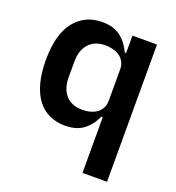

<svg xmlns="http://www.w3.org/2000/svg" viewBox="-132 -634 864 941"><g transform="rotate(20 300.0 -164.0)"><path d="M403 -91H396Q375 -44 338.5 -16Q302 12 242 12Q198 12 161.5 -4.5Q125 -21 99 -54.5Q73 -88 59 -139Q45 -190 45 -258Q45 -394 99 -461Q153 -528 242 -528Q302 -528 338.5 -500Q375 -472 396 -425H403V-516H531V200H403ZM296 -90Q318 -90 337.5 -95.5Q357 -101 371.5 -111.5Q386 -122 394.5 -138.5Q403 -155 403 -177V-339Q403 -361 394.5 -377.5Q386 -394 371.5 -404.5Q357 -415 337.5 -420.5Q318 -426 296 -426Q240 -426 209.5 -392Q179 -358 179 -299V-217Q179 -158 209.5 -124Q240 -90 296 -90Z"/></g></svg>

Font: IBM Plex Mono SmBld
Style: Regular
Weight: 600
Monospace: yes
Designer: Mike Abbink, Paul van der Laan, Pieter van Rosmalen
Foundry: Bold Monday
Version: Version 2.3